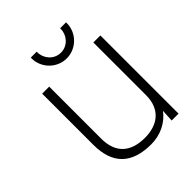

<svg xmlns="http://www.w3.org/2000/svg" viewBox="-192 -756 870 870"><g transform="rotate(-45 243.0 -321.0)"><path d="M157 -653V-648C157 -586 208 -535 270 -535C332 -535 383 -586 383 -648V-653H345V-648C345 -610 314 -572 270 -572C225 -572 195 -610 195 -648V-653ZM78 -501V-173C78 -50 141 11 266 11C323 11 377 -14 410 -59L407 0H451V-501H406V-163C406 -72 347 -30 266 -30C175 -30 123 -75 123 -168V-501Z"/></g></svg>

Font: Advent Pro
Style: Light
Weight: 300
Designer: Andreas Kalpakidis
Foundry: Andreas Kalpakidis
Version: Version 2.002 2007